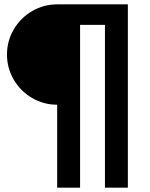

<svg xmlns="http://www.w3.org/2000/svg" viewBox="-20 -750 687 880"><path d="M12 -500Q12 -562 43 -615Q74 -668 127 -699Q180 -730 242 -730H566V110H461V-636H347V110H242V-270Q180 -270 127 -301Q74 -332 43 -385Q12 -438 12 -500Z"/></svg>

Font: Enso SemiBold
Style: Regular
Weight: 600
Designer: Coji Morishita
Foundry: UNDERFOREST DESIGN
Version: Version 1.000